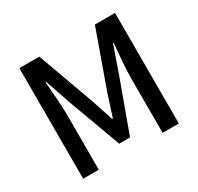

<svg xmlns="http://www.w3.org/2000/svg" viewBox="-156 -921 1141 1107"><g transform="rotate(-30 414.5 -368.0)"><path d="M97 -736V0H201V-364C201 -430 192 -525 187 -592H191L249 -422L378 -71H450L578 -422L637 -592H641C635 -525 626 -430 626 -364V0H734V-736H600L467 -364C450 -315 436 -265 419 -215H414C397 -265 382 -315 365 -364L230 -736Z"/></g></svg>

Font: Kinto Sans Med
Style: Regular
Weight: 500
Designer: Authors: Ryoko NISHIZUKA  (kana & ideographs); Paul D. Hunt (Latin, Greek & Cyrillic); Wenlong ZHANG  (bopomofo); Sandol
Foundry: Adobe Systems Incorporated, ookami Inc.
Version: Version 0.001